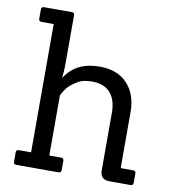

<svg xmlns="http://www.w3.org/2000/svg" viewBox="-81 -790 783 861"><g transform="rotate(10 310.5 -359.0)"><path d="M570 0H475Q432 0 432 -42V-305Q432 -363 404 -395Q376 -427 322 -427Q281 -427 259.5 -414.5Q238 -402 227 -392.5Q216 -383 209 -374Q197 -358 189 -341V-67H242Q255 -67 255 -55V-12Q255 0 242 0H51Q38 0 38 -12V-55Q38 -67 51 -67H106V-651H51Q38 -651 38 -663V-706Q38 -718 51 -718H177Q189 -718 189 -706V-483Q189 -450 185 -422H187Q236 -499 343 -499Q423 -499 468 -452Q513 -405 514 -325V-67H570Q583 -67 583 -55V-12Q583 0 570 0Z"/></g></svg>

Font: Sanchez
Style: Regular
Weight: 400
Designer: Daniel Hernández
Foundry: LatinoType
Version: Version 1.001